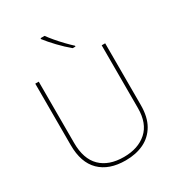

<svg xmlns="http://www.w3.org/2000/svg" viewBox="-220 -1093 1152 1244"><g transform="rotate(-30 356.0 -471.0)"><path d="M618 -252Q618 -163 584.5 -105Q551 -47 492 -18.5Q433 10 355 10Q231 10 163 -57Q95 -124 95 -254V-714H121V-256Q121 -136 182.5 -75.5Q244 -15 356 -15Q463 -15 527.5 -72.5Q592 -130 592 -244V-714H618ZM302 -952Q317 -931 341 -902.5Q365 -874 392 -846Q419 -818 441 -798V-792H420Q380 -825 339 -868Q298 -911 272 -945V-952Z"/></g></svg>

Font: Noto Sans Tamil Thin
Style: Regular
Weight: 100
Designer: Jelle Bosma - Monotype Design Team
Foundry: Monotype Imaging Inc.
Version: Version 2.004; ttfautohint (v1.8.4.7-5d5b)